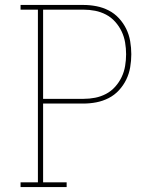

<svg xmlns="http://www.w3.org/2000/svg" viewBox="-20 -755 640 775"><path d="M63 0V-19H133V-716H63V-735H317Q343 -735 369 -730Q395 -725 418.5 -713Q442 -701 460 -681.5Q478 -662 489.5 -638.5Q501 -615 505.5 -588.5Q510 -562 510 -536Q510 -510 505.5 -483.5Q501 -457 489.5 -433.5Q478 -410 460 -390.5Q442 -371 418.5 -359Q395 -347 369 -342Q343 -337 317 -337H154V-19H249V0ZM317 -356Q341 -356 364 -360.5Q387 -365 408 -376Q429 -387 445 -405Q461 -423 471 -444Q481 -465 485 -488.5Q489 -512 489 -536Q489 -560 485 -583.5Q481 -607 471 -628Q461 -649 445 -667Q429 -685 408 -696Q387 -707 364 -711.5Q341 -716 317 -716H154V-356Z"/></svg>

Font: Iosevka Curly Slab ThEx
Style: Regular
Weight: 100
Width: 7
Monospace: yes
Designer: Belleve Invis
Foundry: Belleve Invis
Version: Version 11.1.0; ttfautohint (v1.8.3)